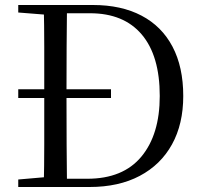

<svg xmlns="http://www.w3.org/2000/svg" viewBox="-20 -748 810 768"><path d="M424 -356H53V-391H424ZM53 0V-30L191 -42H202V0ZM155 0Q157 -84 157 -170.5Q157 -257 157 -358V-385Q157 -474 157 -559.5Q157 -645 155 -728H248Q247 -645 246.5 -560Q246 -475 246 -385V-358Q246 -257 246.5 -170.5Q247 -84 248 0ZM202 0V-33H329Q472 -33 545.5 -121.5Q619 -210 619 -364Q619 -525 547 -610Q475 -695 340 -695H202V-728H352Q465 -728 546 -685.5Q627 -643 670 -561.5Q713 -480 713 -364Q713 -252 668 -170.5Q623 -89 539 -44.5Q455 0 338 0ZM53 -698V-728H202V-687H191Z"/></svg>

Font: Noto Serif JP
Style: Regular
Weight: 400
Designer: Ryoko NISHIZUKA  (kana & ideographs); Frank Grießhammer (Latin, Greek & Cyrillic); Wenlong ZHANG  (bopomofo); Sandoll Co
Foundry: Adobe
Version: Version 2.003-H1;hotconv 1.1.1;makeotfexe 2.6.0